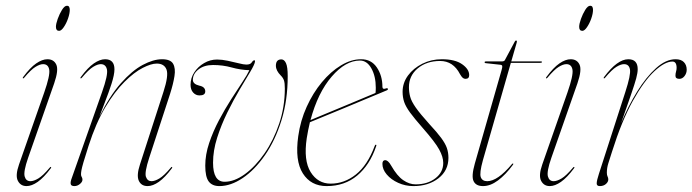

<svg xmlns="http://www.w3.org/2000/svg" viewBox="-20 -638 2402 666"><path d="M185 -531Q174 -531 174 -545Q174 -555 180.2 -572.5Q186.5 -590 195.2 -604Q204 -618 212 -618Q218 -618 220 -613.8Q222 -609.5 222 -604Q222 -591 216 -573.8Q210 -556.5 201.2 -543.8Q192.5 -531 185 -531ZM77.5 -90.5Q61 -43 65.5 -26.2Q70 -9.5 85.5 -9.5Q97 -9.5 113 -19Q129 -28.5 152.5 -56.5Q155 -60 157 -58.5Q158.5 -57 156 -54Q132 -22 111 -7.2Q90 7.5 72 7.5Q51.5 7.5 42 -10.8Q32.5 -29 46 -67.5L133.5 -317.5Q154 -376.5 150.8 -396Q147.5 -415.5 129.5 -415.5Q118.5 -415.5 103 -406Q87.5 -396.5 64 -368.5Q61 -365 59.5 -366.5Q58 -368 60.5 -371Q84.5 -403.5 105.5 -418Q126.5 -432.5 144.5 -432.5Q166.5 -432.5 175.2 -414Q184 -395.5 168 -349Z M259.5 -366.5Q258 -368 260.5 -371Q284.5 -403.5 305.5 -418Q326.5 -432.5 344.5 -432.5Q377 -432.5 377 -397.5Q377 -379 366.8 -347.2Q356.5 -315.5 344 -283.8Q331.5 -252 325 -233.5Q360.5 -305.5 399.2 -349.2Q438 -393 475 -412.8Q512 -432.5 542 -432.5Q571.5 -432.5 580.5 -416.8Q589.5 -401 585.2 -374Q581 -347 570 -312.5L497.5 -90.5Q481 -40 486.2 -24.8Q491.5 -9.5 505.5 -9.5Q517 -9.5 533 -19Q549 -28.5 572.5 -56.5Q575 -60 577 -58.5Q578.5 -57 576 -54Q552 -22 531 -7.2Q510 7.5 492 7.5Q470 7.5 461.5 -11Q453 -29.5 465.5 -67.5L547 -319.5Q565.5 -376.5 557.5 -397Q549.5 -417.5 523.5 -417.5Q504.5 -417.5 475 -402.5Q445.5 -387.5 411.8 -354Q378 -320.5 345.2 -265.8Q312.5 -211 287 -131.5Q275 -94.5 269.5 -75.2Q264 -56 262.5 -47.5Q261 -39 261 -33.5Q261 -27.5 263.5 -24Q266 -20.5 266 -14.5Q266 -7 257.2 0.2Q248.5 7.5 238 7.5Q226.5 7.5 225.2 0Q224 -7.5 229 -20.5L334 -318.5Q355 -378 351 -396.8Q347 -415.5 329.5 -415.5Q318.5 -415.5 303 -406Q287.5 -396.5 264 -368.5Q261 -365 259.5 -366.5Z M978 -374Q978 -290 956.2 -220.2Q934.5 -150.5 899 -99.5Q863.5 -48.5 822 -20.5Q780.5 7.5 741 7.5Q716 7.5 704 -8.5Q692 -24.5 692 -63.5Q692 -101.5 705.5 -141.8Q719 -182 739.5 -220.8Q760 -259.5 782 -293.8Q804 -328 821.2 -354Q838.5 -380 845 -394.5Q814 -395.5 783.5 -404Q753 -412.5 719 -412.5Q688 -412.5 668.5 -397.2Q649 -382 649 -361Q649 -346.5 671 -341Q692 -337 692 -321Q692 -307 672 -307Q659 -307 650 -317Q641 -327 641 -344Q641 -367.5 654 -387.2Q667 -407 688 -419.2Q709 -431.5 733 -431.5Q750 -431.5 770.2 -427.2Q790.5 -423 808 -418.5Q825.5 -414 834.5 -414Q848.5 -414 853.2 -421.5Q858 -429 862.5 -429Q865 -429 864.5 -424Q863 -414 847.8 -388.5Q832.5 -363 811 -326.8Q789.5 -290.5 768.5 -247.8Q747.5 -205 733.2 -160.2Q719 -115.5 719 -73.5Q719 -7.5 759 -7.5Q793 -7.5 829.5 -34Q866 -60.5 897.5 -106Q929 -151.5 948.5 -209.5Q968 -267.5 968 -331Q968 -350 965 -359Q962 -368 954 -376Q937 -393 937 -410Q937 -432 956 -432Q966 -432 972 -419Q978 -406 978 -374Z M1284.5 -130Q1263 -66 1219.2 -29.2Q1175.5 7.5 1113 7.5Q1058.5 7.5 1030.5 -36.5Q1002.5 -80.5 1014.5 -165.5Q1022 -219.5 1043.8 -267.5Q1065.5 -315.5 1096.5 -352.8Q1127.5 -390 1162.8 -411.2Q1198 -432.5 1232.5 -432.5Q1268 -432.5 1287.2 -404Q1306.5 -375.5 1306.5 -337Q1306.5 -326.5 1319.5 -331.5Q1324 -333 1325.5 -330Q1326.5 -327 1322.5 -325Q1319.5 -323.5 1297.5 -314.5Q1275.5 -305.5 1242.8 -291.8Q1210 -278 1173.8 -263Q1137.5 -248 1105.8 -235Q1074 -222 1055 -214Q1048.5 -187 1044 -158.5Q1032.5 -81.5 1057.5 -41.2Q1082.5 -1 1127 -1Q1174.5 -1 1214.5 -32.8Q1254.5 -64.5 1279.5 -131Q1281 -136 1283.5 -136Q1287 -136 1284.5 -130ZM1228.5 -428Q1178.5 -428 1130.5 -372.2Q1082.5 -316.5 1057 -221.5Q1077.5 -230 1110.5 -243.8Q1143.5 -257.5 1179 -272.2Q1214.5 -287 1243 -299Q1271.5 -311 1282.5 -315.5Q1283.5 -321 1283.5 -334Q1283.5 -373.5 1268.2 -400.8Q1253 -428 1228.5 -428ZM1280.5 -310Q1280.5 -310 1280.5 -310.5Z M1421.5 1.5Q1463 1.5 1490.2 -19.5Q1517.5 -40.5 1517.5 -73Q1517.5 -93.5 1503.5 -119.2Q1489.5 -145 1446 -194.5Q1417.5 -227 1402.5 -247.5Q1387.5 -268 1382 -284.2Q1376.5 -300.5 1376.5 -319.5Q1376.5 -350.5 1395.2 -376Q1414 -401.5 1445 -417Q1476 -432.5 1512.5 -432.5Q1558.5 -432.5 1583 -415.2Q1607.5 -398 1607.5 -377.5Q1607.5 -364.5 1594.5 -364.5Q1589.5 -364.5 1585.2 -368Q1581 -371.5 1575.5 -381Q1552 -426.5 1506.5 -426.5Q1460 -426.5 1429.2 -401Q1398.5 -375.5 1398.5 -335.5Q1398.5 -318.5 1402.8 -302.5Q1407 -286.5 1422.2 -264.8Q1437.5 -243 1469.5 -207.5Q1496 -179 1510.2 -159.8Q1524.5 -140.5 1530 -124.8Q1535.5 -109 1535.5 -90.5Q1535.5 -46.5 1500.8 -19.5Q1466 7.5 1414 7.5Q1386 7.5 1361.2 -3.8Q1336.5 -15 1321.5 -32.8Q1306.5 -50.5 1306.5 -69.5Q1306.5 -82.5 1316.5 -82.5Q1320.5 -82.5 1325.8 -78.2Q1331 -74 1337.5 -62.5Q1357.5 -27.5 1378.8 -13Q1400 1.5 1421.5 1.5Z M1714.5 -413.5 1664 -419Q1661 -419.5 1661 -422Q1661 -425 1665 -425H1721Q1728.5 -425 1731 -429L1765.5 -493.5Q1767.5 -497.5 1770 -497.5Q1773 -497.5 1773 -494.5Q1773 -492 1771 -485.5L1753.5 -425H1857Q1860 -425 1860 -423Q1860 -420 1853.5 -420H1752L1655 -82Q1642.5 -37 1647.8 -23.2Q1653 -9.5 1670 -9.5Q1706 -9.5 1755.5 -68.5Q1758.5 -72 1760 -70.5Q1761.5 -69 1759 -66Q1734 -32 1707.5 -12.2Q1681 7.5 1655.5 7.5Q1631 7.5 1622.8 -9.5Q1614.5 -26.5 1627 -70.5L1719.5 -393.5Q1723 -405 1722.2 -409Q1721.5 -413 1714.5 -413.5Z M2000 -531Q1989 -531 1989 -545Q1989 -555 1995.2 -572.5Q2001.5 -590 2010.2 -604Q2019 -618 2027 -618Q2033 -618 2035 -613.8Q2037 -609.5 2037 -604Q2037 -591 2031 -573.8Q2025 -556.5 2016.2 -543.8Q2007.5 -531 2000 -531ZM1892.5 -90.5Q1876 -43 1880.5 -26.2Q1885 -9.5 1900.5 -9.5Q1912 -9.5 1928 -19Q1944 -28.5 1967.5 -56.5Q1970 -60 1972 -58.5Q1973.5 -57 1971 -54Q1947 -22 1926 -7.2Q1905 7.5 1887 7.5Q1866.5 7.5 1857 -10.8Q1847.5 -29 1861 -67.5L1948.5 -317.5Q1969 -376.5 1965.8 -396Q1962.5 -415.5 1944.5 -415.5Q1933.5 -415.5 1918 -406Q1902.5 -396.5 1879 -368.5Q1876 -365 1874.5 -366.5Q1873 -368 1875.5 -371Q1899.5 -403.5 1920.5 -418Q1941.5 -432.5 1959.5 -432.5Q1981.5 -432.5 1990.2 -414Q1999 -395.5 1983 -349Z M2074.5 -366.5Q2073 -368 2075.5 -371Q2121.5 -432.5 2159.5 -432.5Q2192 -432.5 2192 -398Q2192 -385.5 2186.8 -366Q2181.5 -346.5 2169 -310.2Q2156.5 -274 2134.5 -211Q2159 -270 2190.2 -320.5Q2221.5 -371 2255.8 -401.8Q2290 -432.5 2323.5 -432.5Q2342.5 -432.5 2352.2 -422.5Q2362 -412.5 2362 -396Q2362 -384 2354.5 -374.2Q2347 -364.5 2336.5 -364.5Q2323 -364.5 2323 -375Q2323 -383 2325 -389.5Q2327 -396 2327 -402.5Q2327 -424.5 2312.5 -424.5Q2286 -424.5 2249.8 -390.8Q2213.5 -357 2175 -287.8Q2136.5 -218.5 2103 -112Q2095.5 -88 2090.2 -71.8Q2085 -55.5 2085 -39Q2085 -30.5 2087.5 -25.8Q2090 -21 2090 -15.5Q2090 -7 2081.8 0.2Q2073.5 7.5 2060.5 7.5Q2049.5 7.5 2049.8 -2.2Q2050 -12 2057.5 -35L2149 -318.5Q2168.5 -378.5 2165.2 -397Q2162 -415.5 2144.5 -415.5Q2133.5 -415.5 2118 -406Q2102.5 -396.5 2079 -368.5Q2076 -365 2074.5 -366.5Z"/></svg>

Font: Fraunces 144pt Thin
Style: Italic
Weight: 100
Italic angle: -16°
Version: Version 1.000;[b76b70a41]